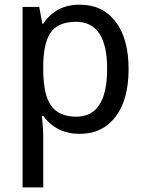

<svg xmlns="http://www.w3.org/2000/svg" viewBox="-20 -566 640 826"><path d="M166 -67.9H160.2Q166 -4.9 166 11.2V240.2H77.1V-536.1H148.9L162.1 -463.9H166Q219.7 -545.9 323.2 -545.9Q421.4 -545.9 477.3 -472.9Q533.2 -399.9 533.2 -269Q533.2 -137.2 477.1 -63.7Q420.9 9.8 323.2 9.8Q222.2 9.8 166 -67.9ZM166 -289.1V-269Q166 -158.2 200 -111.1Q233.9 -64 308.1 -64Q440.9 -64 440.9 -270Q440.9 -472.2 307.1 -472.2Q232.9 -472.2 200.4 -429.2Q168 -386.2 166 -289.1Z"/></svg>

Font: TypoPRO Noto Mono
Style: Regular
Weight: 400
Designer: Monotype Design Team
Foundry: Monotype Imaging Inc.
Version: Version 1.00